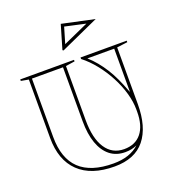

<svg xmlns="http://www.w3.org/2000/svg" viewBox="-165 -1068 1064 1191"><g transform="rotate(-20 366.5 -473.0)"><path d="M387 0Q233 0 151.5 -78.5Q70 -157 70 -303V-689L20 -698V-708H375V-698L315 -689V-332Q315 -211 358 -146Q401 -81 479 -81Q553 -81 593 -130.5Q633 -180 633 -271V-287Q633 -338 616.5 -395.5Q600 -453 570.5 -509Q541 -565 502 -614Q463 -663 418 -698V-708H723V-698L653 -689V-315Q653 -164 587 -82Q521 0 387 0ZM387 -20Q442 -20 484.5 -34.5Q527 -49 557 -77Q540 -69 520.5 -65Q501 -61 479 -61Q420 -61 379 -93.5Q338 -126 316.5 -186.5Q295 -247 295 -332V-688H90V-303Q90 -161 164 -90.5Q238 -20 387 -20ZM456 -688Q484 -663 508 -634Q532 -605 553.5 -571Q575 -537 593.5 -497Q612 -457 630 -409L632 -404H633V-688ZM334 -785 328 -789 374 -946 588 -900ZM357 -818 359 -819 524 -893 388 -923Z"/></g></svg>

Font: Kalnia Glaze Thin
Style: Regular
Weight: 100
Version: Version 1.110